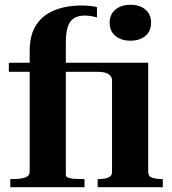

<svg xmlns="http://www.w3.org/2000/svg" viewBox="-20 -782 718 802"><path d="M17 -520H421V-482H17ZM525 -612Q486 -612 462 -632Q438 -652 438 -687Q438 -722 462 -742Q486 -762 525 -762Q564 -762 587.5 -742Q611 -722 611 -687Q611 -652 587.5 -632Q564 -612 525 -612ZM388 0V-34H390Q406 -34 419.5 -36.5Q433 -39 440.5 -45.5Q448 -52 448 -64V-447Q448 -455 443.5 -462Q439 -469 431.5 -473.5Q424 -478 412.5 -480Q401 -482 388 -482H380V-520H599V-64Q599 -45 616 -39.5Q633 -34 658 -34H660V0ZM333 0H23V-34H32Q66 -34 85 -40.5Q104 -47 104 -66V-570Q104 -636 131 -677.5Q158 -719 207 -739Q256 -759 322 -759Q341 -759 358.5 -757Q376 -755 385 -752V-709Q380 -711 372.5 -712.5Q365 -714 355.5 -715.5Q346 -717 334 -717Q306 -717 288.5 -705.5Q271 -694 263 -669.5Q255 -645 255 -604V-51Q255 -44 264.5 -40Q274 -36 290.5 -35Q307 -34 326 -34H333Z"/></svg>

Font: Roboto Serif 144pt SemiBold
Style: Regular
Weight: 600
Version: Version 1.008